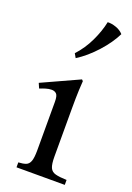

<svg xmlns="http://www.w3.org/2000/svg" viewBox="-142 -788 578 841"><g transform="rotate(20 146.5 -367.0)"><path d="M190 -101Q190 -66 197 -50Q204 -34 222.5 -29Q241 -24 275 -23V0H50V-23Q72 -24 85 -29Q98 -34 104 -50Q110 -66 110 -101V-327Q110 -355 101.5 -363.5Q93 -372 79 -372Q66 -372 51.5 -367.5Q37 -363 25 -358L15 -381L188 -460L194 -454Q193 -446 191.5 -411Q190 -376 190 -328ZM208 -734Q226 -735 247.5 -727.5Q269 -720 282 -705Q260 -660 218 -613.5Q176 -567 130 -538L119 -557Q154 -595 176.5 -642.5Q199 -690 208 -734Z"/></g></svg>

Font: Bona Nova SC
Style: Regular
Weight: 400
Designer: Mateusz Machalski
Foundry: Capitalics
Version: Version 4.001; ttfautohint (v1.8.4.7-5d5b)